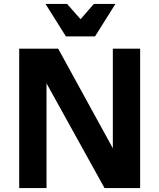

<svg xmlns="http://www.w3.org/2000/svg" viewBox="-20 -950 805 970"><path d="M563 -930 460 -766H313L210 -930H319L387 -853L454 -930ZM550 -201V-704H688V0H508L215 -529V0H77V-704H274Z"/></svg>

Font: CBA Beacon Sans Extra Bold
Style: Regular
Weight: 800
Designer: Wei Huang
Foundry: Wei Huang
Version: Version 1.002